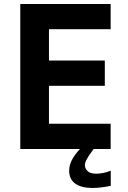

<svg xmlns="http://www.w3.org/2000/svg" viewBox="-20 -749 642 965"><path d="M464.4 124Q479.5 124 498.3 120.4Q517.1 116.7 536.6 108.9V185.1Q510.3 190.4 487.1 193.1Q463.9 195.8 445.3 195.8Q388.2 195.8 357.9 173.6Q327.6 151.4 327.6 109.4Q327.6 82.5 340.8 56.2Q354 29.8 381.8 0H82V-729H536.1V-602.1H226.1V-444.8H506.8V-317.9H226.1V-127H536.1V0H450.7Q442.4 11.2 436.5 19.5Q430.7 27.8 426.8 33.7Q422.9 39.6 420.4 43.9Q418 48.3 416 51.8Q411.1 60.5 408.9 67.4Q406.7 74.2 406.7 81.1Q406.7 98.1 420.4 111.1Q434.1 124 464.4 124Z"/></svg>

Font: Hack
Style: Bold
Weight: 700
Monospace: yes
Designer: Christopher Simpkins
Foundry: Christopher Simpkins
Version: Version 2.017